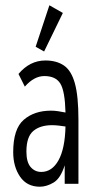

<svg xmlns="http://www.w3.org/2000/svg" viewBox="-20 -696 353 727"><path d="M131 11Q82 11 56 -27Q30 -65 30 -120Q30 -208 70 -242.5Q110 -277 173 -277Q186 -277 199.5 -275Q213 -273 228 -270Q226 -351 208.5 -379.5Q191 -408 148 -408Q109 -408 74 -368L50 -416Q93 -467 152 -467Q194 -467 222 -448Q250 -429 263.5 -380.5Q277 -332 277 -243V0H225V-70Q209 -20 182.5 -4.5Q156 11 131 11ZM80 -122Q80 -82 96 -63.5Q112 -45 136 -45Q177 -45 201.5 -89Q226 -133 228 -217Q215 -219 202 -220.5Q189 -222 177 -222Q132 -222 106 -200Q80 -178 80 -122ZM147 -501 115 -519 167 -676 218 -647Z"/></svg>

Font: Inconsolata ExtraCondensed Thin
Style: Regular
Weight: 100
Width: 2
Monospace: yes
Designer: Raph Levien, Cyreal, Brenton Simpson
Foundry: Raph Levien, Cyreal, Google
Version: Version 3.100; ttfautohint (v1.8.4.7-5d5b)